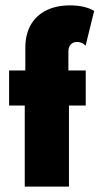

<svg xmlns="http://www.w3.org/2000/svg" viewBox="-20 -695 371 715"><path d="M72.2 0V-302.1H13.9V-432.6H74.3V-516Q74.3 -566.7 94.4 -602.1Q114.6 -637.5 152.1 -656.2Q189.6 -675 241 -675Q270.1 -675 292.7 -669.4Q315.3 -663.9 330.6 -654.2L298.6 -524.3Q292.4 -531.9 284 -535.4Q275.7 -538.9 266.7 -538.9Q257.6 -538.9 250.3 -534.7Q243.1 -530.6 238.9 -522.6Q234.7 -514.6 234.7 -502.1V-432.6H299.3V-302.1H236.8V0Z"/></svg>

Font: Afacad Flux Black
Style: Regular
Weight: 900
Designer: Kristian Moeller
Foundry: Dicotype
Version: Version 1.100